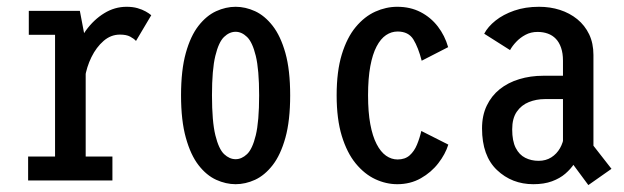

<svg xmlns="http://www.w3.org/2000/svg" viewBox="-20 -532 1840 566"><path d="M183.9 -287.9Q183.9 -329.9 196.8 -369.8Q209.7 -409.8 233 -441.9Q256.4 -474.1 287.2 -493Q318 -512 353.3 -512Q371.3 -512 385.3 -508Q399.3 -504 409.5 -498.2Q419.7 -492.5 425.9 -487.1L380.9 -411.3Q374.8 -418.2 363.6 -424.1Q352.5 -430 333.5 -430Q306.9 -430 285.5 -411.5Q264 -392.9 249.6 -363.7Q235.3 -334.5 230.4 -302.6ZM232.6 -70.6H311.4V0H62.9V-70.6H142.3V-429.4H64.9V-500H215.4L232.6 -409.6Z M674.6 11Q646 11 617.3 -2Q588.6 -15.1 565.3 -45.1Q542 -75.1 527.9 -125.8Q513.7 -176.4 513.7 -251Q513.7 -325.6 527.8 -375.9Q541.8 -426.1 565.2 -456Q588.6 -485.9 617.2 -499Q645.8 -512 674.6 -512Q703.4 -512 731.9 -499Q760.3 -485.9 783.7 -456Q807.1 -426.1 821.3 -375.9Q835.4 -325.6 835.4 -251Q835.4 -176.4 821.3 -125.8Q807.1 -75.1 783.7 -45.1Q760.3 -15.1 731.9 -2Q703.4 11 674.6 11ZM674.6 -62.7Q692.4 -62.7 708.2 -77.6Q724.1 -92.6 734 -133.2Q743.9 -173.8 743.9 -251Q743.9 -326.9 734 -367.4Q724.1 -407.9 708.2 -423.1Q692.4 -438.3 674.6 -438.3Q656.3 -438.3 640.5 -423.1Q624.6 -407.9 614.8 -367.4Q604.9 -326.9 604.9 -251Q604.9 -173.8 614.9 -133.2Q624.9 -92.6 640.7 -77.6Q656.5 -62.7 674.6 -62.7Z M1301.6 -105.7Q1292.9 -77.6 1272.1 -50.8Q1251.4 -23.9 1220.6 -6.5Q1189.8 11 1151.1 11Q1118.1 11 1086.3 -3.8Q1054.6 -18.6 1028.7 -50Q1002.9 -81.4 987.6 -131.2Q972.4 -181 972.4 -251Q972.4 -321.8 987.6 -371.6Q1002.9 -421.4 1028.7 -452.4Q1054.6 -483.4 1086.3 -497.7Q1118.1 -512 1151.1 -512Q1189.6 -512 1219.8 -496.4Q1250.1 -480.7 1270.7 -453.9Q1291.4 -427 1301.1 -393L1223.1 -353Q1213.1 -392 1198.7 -415.6Q1184.3 -439.1 1152 -439.1Q1133.9 -439.1 1118 -428.5Q1102.1 -417.8 1090.2 -395.1Q1078.2 -372.4 1071.6 -336.6Q1065 -300.9 1065 -251Q1065 -201.6 1071.6 -166Q1078.2 -130.4 1090.2 -107.3Q1102.1 -84.2 1118 -73Q1133.9 -61.9 1152 -61.9Q1174 -61.9 1187.6 -74Q1201.3 -86.2 1209.2 -105.5Q1217.2 -124.8 1222 -145.9Z M1714.4 13.6 1648.4 -75.6 1700 -140.1 1782.6 -34.3ZM1642.6 -131.6 1688.1 -78.7Q1682.9 -64.9 1672.6 -49.3Q1662.4 -33.7 1646.4 -19.9Q1630.4 -6.1 1607.2 2.4Q1584 11 1552.3 11Q1489 11 1445 -30.8Q1401 -72.5 1401 -153.6Q1401 -191.6 1414.9 -220.5Q1428.7 -249.4 1453.1 -269Q1477.6 -288.6 1510.6 -298.6Q1543.6 -308.7 1581.6 -308.7H1650.8V-239.9H1586.4Q1560.9 -239.9 1538.9 -231Q1516.9 -222.2 1503.4 -202.6Q1489.9 -183 1489.9 -150.6Q1489.9 -116.4 1500.3 -96Q1510.7 -75.6 1528.4 -66.8Q1546 -57.9 1567.7 -57.9Q1589.2 -57.9 1605.2 -68.1Q1621.2 -78.3 1630.8 -95.1Q1640.4 -111.9 1642.6 -131.6ZM1569.1 -512Q1601.9 -512 1630.6 -502.8Q1659.4 -493.5 1681.8 -475.4Q1704.1 -457.2 1716.8 -430.8Q1729.4 -404.3 1729.4 -369.9V-77.4L1639.6 -94.1V-353.3Q1639.6 -375.1 1634 -391.2Q1628.5 -407.3 1618.6 -417.6Q1608.8 -427.9 1595 -432.9Q1581.3 -437.9 1564.6 -437.9Q1544.9 -437.9 1529.1 -429.4Q1513.2 -420.9 1501.7 -408.6Q1490.1 -396.4 1483.6 -384.3L1407.4 -432.6Q1418.2 -453.3 1440.9 -471.4Q1463.5 -489.4 1496 -500.7Q1528.6 -512 1569.1 -512Z"/></svg>

Font: League Mono Thin Condensed
Style: Regular
Weight: 100
Width: 1
Designer: Tyler Finck
Foundry: The League of Moveable Type / Tyler Finck
Version: Version 2.300;RELEASE